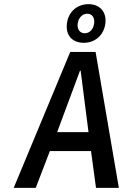

<svg xmlns="http://www.w3.org/2000/svg" viewBox="-20 -904 638 924"><path d="M400 -838C422 -838 437 -820 433 -791C429 -761 410 -744 388 -744C366 -744 350 -761 354 -791C358 -820 378 -838 400 -838ZM383 -698C437 -698 480 -734 487 -791C494 -847 460 -884 406 -884C351 -884 309 -847 302 -791C295 -734 328 -698 383 -698ZM255 -268 365 -564H368L406 -268ZM442 0H552L440 -654H318L46 0H152L220 -177H418Z"/></svg>

Font: Falling Sky
Style: CondObl
Weight: 400
Designer: Paul D. Hunt
Foundry: Adobe Systems Incorporated
Version: Version 1.02